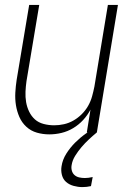

<svg xmlns="http://www.w3.org/2000/svg" viewBox="-20 -540 540 783"><path d="M181 8Q155 8 130.5 1Q106 -6 87.5 -23Q69 -40 59 -63Q49 -86 45 -111Q41 -136 42.5 -162.5Q44 -189 48 -215L99 -520H140L88 -209Q85 -188 84 -166Q83 -144 86.5 -123.5Q90 -103 99 -84.5Q108 -66 122.5 -53Q137 -40 158 -34.5Q179 -29 201 -29Q221 -29 241 -33.5Q261 -38 279.5 -48.5Q298 -59 313.5 -74.5Q329 -90 339.5 -108.5Q350 -127 355.5 -147Q361 -167 365 -187L420 -520H461L375 0H334L349 -93Q337 -70 319 -50.5Q301 -31 278.5 -17.5Q256 -4 231 2Q206 8 181 8ZM316 223Q298 223 280 218Q262 213 249.5 202Q237 191 232.5 173.5Q228 156 231 138Q235 111 250.5 86.5Q266 62 286.5 41.5Q307 21 330.5 4.5Q354 -12 379 -26L375 0Q358 14 342 29Q326 44 312 60.5Q298 77 286.5 95.5Q275 114 272 134Q270 145 273 156Q276 167 284 174Q292 181 303 183.5Q314 186 326 186Q333 186 341 185Q349 184 358 182L351 219Q342 221 333.5 222Q325 223 316 223Z"/></svg>

Font: Iosevka SS18 Extralight
Style: Italic
Weight: 200
Italic angle: -9°
Monospace: yes
Designer: Belleve Invis
Foundry: Belleve Invis
Version: Version 25.1.1; ttfautohint (v1.8.4)